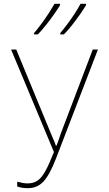

<svg xmlns="http://www.w3.org/2000/svg" viewBox="-20 -973 570 1004"><path d="M126 11Q93 11 70 2V-23Q85 -19 97.5 -16.5Q110 -14 125 -14Q154 -14 175.5 -28Q197 -42 217 -78Q237 -114 262 -178L38 -714H65L245 -278Q253 -257 259.5 -243.5Q266 -230 272 -212H276Q282 -228 287.5 -244Q293 -260 298 -275L465 -714H492L272 -142Q239 -57 206.5 -23Q174 11 126 11ZM295 -800Q312 -820 333 -848Q354 -876 372 -904Q390 -932 401 -953H430V-946Q418 -926 398.5 -898Q379 -870 357 -842Q335 -814 314 -793H295ZM158 -800Q176 -821 196.5 -848.5Q217 -876 235 -904Q253 -932 265 -953H294V-946Q282 -926 262.5 -898Q243 -870 220.5 -842Q198 -814 178 -793H158Z"/></svg>

Font: Noto Sans Mono Condensed Thin
Style: Regular
Weight: 100
Width: 3
Designer: Monotype Design Team
Foundry: Monotype Imaging Inc.
Version: Version 2.014; ttfautohint (v1.8.4.7-5d5b)